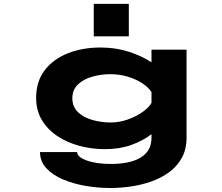

<svg xmlns="http://www.w3.org/2000/svg" viewBox="-20 -755 1140 986"><path d="M519.5 11Q450.5 11 387 -6.2Q323.5 -23.5 273.5 -57Q223.5 -90.5 194.5 -139.5Q165.5 -188.5 165.5 -252.5Q165.5 -337 210 -394.8Q254.5 -452.5 329.5 -481.8Q404.5 -511 496.5 -511Q574.5 -511 641.8 -489.2Q709 -467.5 758 -435V-500H938V-48Q938 11.5 913.8 55.5Q889.5 99.5 848.8 129.2Q808 159 757 177Q706 195 651.5 202.8Q597 210.5 546.5 210.5Q484 210.5 420.5 199.8Q357 189 303.8 166.5Q250.5 144 218 109Q185.5 74 185.5 26H376Q376 50.5 424.5 68.8Q473 87 551.5 87Q610 87 656.8 73.8Q703.5 60.5 730.8 30.5Q758 0.5 758 -49V-66Q715 -32.5 654.8 -10.8Q594.5 11 519.5 11ZM351.5 -250Q351.5 -206.5 380.5 -179Q409.5 -151.5 454.8 -138.8Q500 -126 548.5 -126Q592.5 -126 635.8 -141.2Q679 -156.5 711.8 -179.8Q744.5 -203 758 -226.5V-282Q742 -307 709.8 -328Q677.5 -349 635.2 -361.5Q593 -374 546.5 -374Q498.5 -374 453.8 -361.2Q409 -348.5 380.2 -321.2Q351.5 -294 351.5 -250ZM461.5 -735H641.5V-568.5H461.5Z"/></svg>

Font: Trispace Expanded
Style: Bold
Weight: 700
Width: 7
Designer: Tyler Finck
Foundry: Etcetera Type Company
Version: Version 1.210; ttfautohint (v1.8.3)